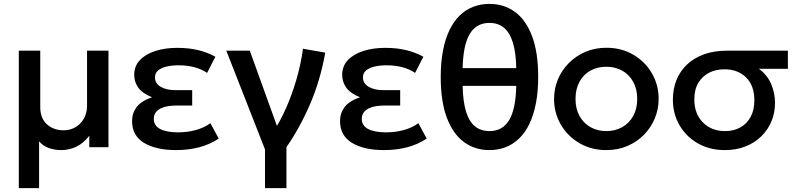

<svg xmlns="http://www.w3.org/2000/svg" viewBox="-20 -755 4088 985"><path d="M76.5 210V-495H186.5V-206Q186.5 -148 220.8 -117.2Q255 -86.5 307 -86.5Q339.5 -86.5 366.8 -102.2Q394 -118 410.2 -146.5Q426.5 -175 426.5 -212.5V-495H536.5V0H438V-58.5Q409 -20.5 372.2 -2.8Q335.5 15 294.5 15Q260.5 15 230.8 4.5Q201 -6 180.5 -30V210Z M882.5 15Q780.5 15 719 -22Q657.5 -59 657.5 -134.5Q657.5 -174.5 681 -205.8Q704.5 -237 760 -256Q709.5 -276.5 689 -306Q668.5 -335.5 668.5 -370.5Q668.5 -416 697.8 -446.8Q727 -477.5 777 -493.5Q827 -509.5 889 -509.5Q945 -509.5 992 -499Q1039 -488.5 1085 -464L1042.5 -381Q1014 -400.5 977 -410.2Q940 -420 896.5 -420Q863 -420 835.5 -413.8Q808 -407.5 791.5 -394Q775 -380.5 775 -357.5Q775 -327 804.2 -309.8Q833.5 -292.5 881 -292.5H966V-213.5H884Q849 -213.5 823.2 -206Q797.5 -198.5 783.2 -183.5Q769 -168.5 769 -145Q769 -110 802 -93Q835 -76 893.5 -76Q942.5 -76 985.2 -88Q1028 -100 1059.5 -123L1102 -44Q1057 -14 1002.2 0.5Q947.5 15 882.5 15Z M1339.5 210V11.5L1141 -495H1261.5L1415.5 -68L1385.5 -84.5Q1418 -134 1447.2 -199.8Q1476.5 -265.5 1499.5 -343Q1522.5 -420.5 1534.5 -505L1648.5 -485Q1624 -345.5 1571.8 -223.2Q1519.5 -101 1449.5 0V210Z M1949.5 15Q1847.5 15 1786 -22Q1724.5 -59 1724.5 -134.5Q1724.5 -174.5 1748 -205.8Q1771.5 -237 1827 -256Q1776.5 -276.5 1756 -306Q1735.5 -335.5 1735.5 -370.5Q1735.5 -416 1764.8 -446.8Q1794 -477.5 1844 -493.5Q1894 -509.5 1956 -509.5Q2012 -509.5 2059 -499Q2106 -488.5 2152 -464L2109.5 -381Q2081 -400.5 2044 -410.2Q2007 -420 1963.5 -420Q1930 -420 1902.5 -413.8Q1875 -407.5 1858.5 -394Q1842 -380.5 1842 -357.5Q1842 -327 1871.2 -309.8Q1900.5 -292.5 1948 -292.5H2033V-213.5H1951Q1916 -213.5 1890.2 -206Q1864.5 -198.5 1850.2 -183.5Q1836 -168.5 1836 -145Q1836 -110 1869 -93Q1902 -76 1960.5 -76Q2009.5 -76 2052.2 -88Q2095 -100 2126.5 -123L2169 -44Q2124 -14 2069.2 0.5Q2014.5 15 1949.5 15Z M2491 15Q2416.5 15 2360.2 -26.2Q2304 -67.5 2272.5 -150.8Q2241 -234 2241 -360Q2241 -436 2252.8 -496.2Q2264.5 -556.5 2286.2 -601.2Q2308 -646 2338.8 -675.8Q2369.5 -705.5 2408 -720.2Q2446.5 -735 2491 -735Q2565.5 -735 2621.8 -694Q2678 -653 2709.5 -569.8Q2741 -486.5 2741 -360Q2741 -284.5 2729.2 -224.2Q2717.5 -164 2695.8 -119Q2674 -74 2643 -44.2Q2612 -14.5 2573.8 0.2Q2535.5 15 2491 15ZM2491 -82.5Q2558.5 -82.5 2592.2 -139Q2626 -195.5 2628.5 -314.5H2353.5Q2355 -235 2370.5 -183.8Q2386 -132.5 2416 -107.5Q2446 -82.5 2491 -82.5ZM2353.5 -405.5H2628.5Q2627 -485 2611.2 -536.2Q2595.5 -587.5 2565.5 -612.5Q2535.5 -637.5 2491 -637.5Q2424 -637.5 2390 -581Q2356 -524.5 2353.5 -405.5Z M3090.5 15Q3013 15 2952.2 -20.8Q2891.5 -56.5 2857 -116.2Q2822.5 -176 2822.5 -247.5Q2822.5 -300.5 2842.2 -347.8Q2862 -395 2898.2 -431.5Q2934.5 -468 2983.5 -489Q3032.5 -510 3091 -510Q3168.5 -510 3229.2 -474.2Q3290 -438.5 3324.5 -378.8Q3359 -319 3359 -247.5Q3359 -195 3339.2 -147.5Q3319.5 -100 3283.5 -63.5Q3247.5 -27 3198.5 -6Q3149.5 15 3090.5 15ZM3090.5 -82.5Q3136.5 -82.5 3172.2 -102.8Q3208 -123 3228.5 -160Q3249 -197 3249 -247.5Q3249 -298 3228.5 -335.2Q3208 -372.5 3172.2 -392.5Q3136.5 -412.5 3090.5 -412.5Q3044.5 -412.5 3008.8 -392.5Q2973 -372.5 2952.8 -335.2Q2932.5 -298 2932.5 -247.5Q2932.5 -197 2953 -160Q2973.5 -123 3009.2 -102.8Q3045 -82.5 3090.5 -82.5Z M3698.5 15Q3621.5 15 3561.2 -19Q3501 -53 3466.5 -111.8Q3432 -170.5 3432 -244Q3432 -298.5 3450.5 -344.5Q3469 -390.5 3504.8 -424.2Q3540.5 -458 3592.2 -476.5Q3644 -495 3710 -495H4022V-402H3873Q3916.5 -370.5 3936.2 -324Q3956 -277.5 3956 -227.5Q3956 -176 3937.5 -132Q3919 -88 3885 -55Q3851 -22 3803.8 -3.5Q3756.5 15 3698.5 15ZM3699.5 -82.5Q3744.5 -82.5 3778.5 -101.5Q3812.5 -120.5 3831.2 -155.8Q3850 -191 3850 -240.5Q3850 -315.5 3807.8 -357.5Q3765.5 -399.5 3696.5 -399.5Q3652.5 -399.5 3617.8 -381.8Q3583 -364 3562.5 -329.8Q3542 -295.5 3542 -245.5Q3542 -171.5 3586 -127Q3630 -82.5 3699.5 -82.5Z"/></svg>

Font: Geologica Cursive
Style: Regular
Weight: 400
Designer: Sindre Bremnes, Frode Helland
Foundry: Monokrom Skriftforlag AS
Version: Version 1.010;gftools[0.9.28]